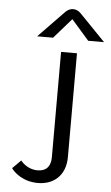

<svg xmlns="http://www.w3.org/2000/svg" viewBox="-59 -906 551 953"><g transform="rotate(5 216.5 -429.5)"><path d="M266.7 -816.7 354.2 -716.7H433.3L308.3 -845.8C308.3 -845.8 291.7 -866.7 266.7 -866.7C241.7 -866.7 225 -845.8 225 -845.8L100 -716.7H179.2ZM225 -650V-125C225 -82.5 205.8 -54.2 158.3 -54.2C119.2 -54.2 88.3 -78.3 75 -95.8L33.3 -54.2C46.7 -33.3 92.5 8.3 166.7 8.3C244.2 8.3 304.2 -40 304.2 -133.3V-650Z"/></g></svg>

Font: BoonHome
Style: Book
Weight: 400
Designer: Sungsit Sawaiwan
Foundry: Sungsit Sawaiwan
Version: Version 0.2